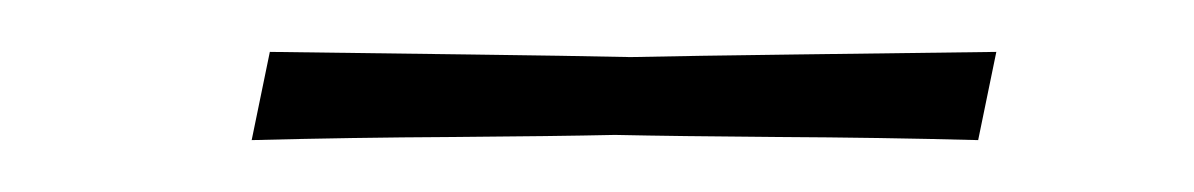

<svg xmlns="http://www.w3.org/2000/svg" viewBox="-20 -332 460 74"><path d="M77 -278 84 -312Q122.5 -311.5 161.2 -311Q200 -310.5 223 -310Q246.5 -310.5 286.2 -311Q326 -311.5 364 -312L357 -278Q319 -279 279.8 -279.2Q240.5 -279.5 217 -280Q194 -279.5 154.8 -279.2Q115.5 -279 77 -278Z"/></svg>

Font: Commissioner Loud Thin
Style: Italic
Weight: 100
Italic angle: -12°
Designer: Kostas Bartsokas
Foundry: Kostas Bartsokas
Version: Version 1.000; ttfautohint (v1.8.3)